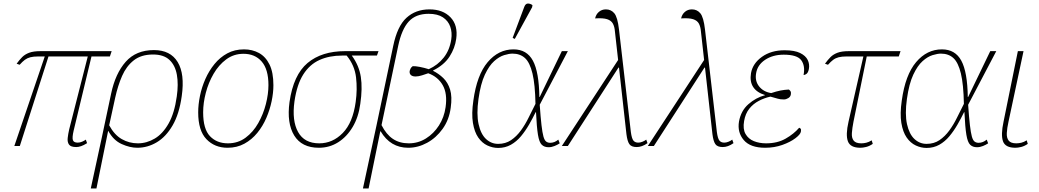

<svg xmlns="http://www.w3.org/2000/svg" viewBox="-20 -825 5873 1085"><path d="M61 0 233 -506H197Q169 -506 151.5 -501.5Q134 -497 120.5 -487Q107 -477 91 -459L74 -465Q90 -487 105.5 -502.5Q121 -518 145 -527Q169 -536 209 -536H611L601 -506H497L396 -86Q387 -47 392 -33Q397 -19 419 -19Q432 -19 444.5 -24.5Q457 -30 465 -36L472 -16Q453 -4 438 1Q423 6 411 6Q380 6 370 -8Q360 -22 362.5 -45Q365 -68 371 -94L476 -506H254L92 0Z M608 -296Q632 -410 690.5 -476Q749 -542 850 -542Q943 -542 984 -474.5Q1025 -407 1007 -282Q993 -181 955.5 -116.5Q918 -52 866 -21Q814 10 756 10Q714 10 667.5 -11Q621 -32 592 -85H591L525 240H493L556 -51ZM759 -15Q809 -15 854.5 -42Q900 -69 933 -127.5Q966 -186 979 -280Q989 -349 979.5 -402.5Q970 -456 937.5 -486.5Q905 -517 845 -517Q778 -517 736 -484Q694 -451 670 -396Q646 -341 631 -273L597 -117Q626 -63 668 -39Q710 -15 759 -15Z M1266 10Q1193 10 1146.5 -38.5Q1100 -87 1100 -190Q1100 -234 1110 -283Q1120 -332 1140.5 -378.5Q1161 -425 1192 -463Q1223 -501 1264.5 -523.5Q1306 -546 1359 -546Q1406 -546 1443.5 -525.5Q1481 -505 1503 -460.5Q1525 -416 1525 -343Q1525 -301 1515 -253Q1505 -205 1485 -158.5Q1465 -112 1434 -74Q1403 -36 1361 -13Q1319 10 1266 10ZM1268 -15Q1325 -15 1368 -47Q1411 -79 1439.5 -129.5Q1468 -180 1482.5 -237Q1497 -294 1497 -344Q1497 -433 1459 -477Q1421 -521 1356 -521Q1301 -521 1258.5 -489.5Q1216 -458 1187 -408Q1158 -358 1143 -300.5Q1128 -243 1128 -190Q1128 -96 1166.5 -55.5Q1205 -15 1268 -15Z M1782 10Q1685 10 1642.5 -59.5Q1600 -129 1616 -248Q1638 -402 1718 -469Q1798 -536 1930 -536H2119L2110 -511H1968Q2009 -455 2019 -390.5Q2029 -326 2016 -238Q2006 -163 1973 -107.5Q1940 -52 1891 -21Q1842 10 1782 10ZM1784 -15Q1860 -15 1917 -73.5Q1974 -132 1990 -249Q2000 -320 1992 -388Q1984 -456 1939 -511H1913Q1841 -511 1785.5 -486Q1730 -461 1694 -404.5Q1658 -348 1644 -252Q1629 -143 1664.5 -79Q1700 -15 1784 -15Z M2031 240 2108 -118 2202 -565Q2225 -677 2277 -724.5Q2329 -772 2407 -772Q2483 -772 2526 -727Q2569 -682 2558 -605Q2551 -553 2520.5 -505.5Q2490 -458 2428 -427L2427 -425Q2459 -409 2485 -384Q2511 -359 2523.5 -319Q2536 -279 2527 -216Q2518 -148 2481.5 -97Q2445 -46 2393.5 -18Q2342 10 2287 10Q2186 10 2131 -83H2129L2063 240ZM2290 -15Q2343 -15 2387 -42.5Q2431 -70 2460.5 -116Q2490 -162 2498 -219Q2509 -296 2482 -343.5Q2455 -391 2400 -411Q2386 -406 2365.5 -399.5Q2345 -393 2331 -393Q2313 -392 2303 -400Q2293 -408 2295 -424Q2296 -429 2299.5 -436.5Q2303 -444 2312 -451Q2326 -452 2352 -447Q2378 -442 2403 -434Q2454 -457 2487.5 -499.5Q2521 -542 2530 -602Q2536 -641 2524.5 -674Q2513 -707 2483 -727Q2453 -747 2402 -747Q2330 -747 2290 -703.5Q2250 -660 2230 -565L2136 -118Q2163 -65 2200.5 -40Q2238 -15 2290 -15Z M2795 11Q2764 11 2734 -3Q2704 -17 2682.5 -48Q2661 -79 2652.5 -130.5Q2644 -182 2655 -257Q2675 -402 2736 -474Q2797 -546 2882 -546Q2957 -546 2991.5 -482Q3026 -418 3028 -277H3030L3155 -536H3189L3030 -233Q3035 -161 3040 -118Q3045 -75 3051 -53.5Q3057 -32 3066.5 -25Q3076 -18 3089 -18Q3114 -18 3135 -36L3143 -15Q3131 -7 3114 0Q3097 7 3080 7Q3056 7 3041.5 -7Q3027 -21 3020 -63.5Q3013 -106 3009 -191H3007Q2990 -156 2969.5 -120.5Q2949 -85 2924 -55Q2899 -25 2867 -7Q2835 11 2795 11ZM2795 -12Q2837 -12 2868 -33Q2899 -54 2923.5 -87.5Q2948 -121 2967.5 -161Q2987 -201 3006 -238Q3004 -348 2989 -410Q2974 -472 2946.5 -497Q2919 -522 2876 -522Q2857 -522 2829 -513.5Q2801 -505 2772.5 -479.5Q2744 -454 2720 -403Q2696 -352 2684 -266Q2672 -180 2684.5 -123.5Q2697 -67 2726.5 -39.5Q2756 -12 2795 -12ZM2889 -605 2877 -611 2943 -787Q2950 -805 2963.5 -805Q2977 -805 2989 -796L2987 -784Z M3155 0 3473 -486 3455 -647Q3453 -674 3443.5 -691.5Q3434 -709 3411 -716.5Q3388 -724 3343 -721Q3348 -744 3364.5 -758Q3381 -772 3404 -772Q3433 -772 3451.5 -750Q3470 -728 3478 -658L3545 -79Q3550 -42 3559.5 -30.5Q3569 -19 3587 -19Q3598 -19 3610.5 -24Q3623 -29 3632 -36L3639 -16Q3608 6 3578 6Q3548 6 3536.5 -10.5Q3525 -27 3520 -67L3478 -443H3475L3189 0Z M3641 0 3959 -486 3941 -647Q3939 -674 3929.5 -691.5Q3920 -709 3897 -716.5Q3874 -724 3829 -721Q3834 -744 3850.5 -758Q3867 -772 3890 -772Q3919 -772 3937.5 -750Q3956 -728 3964 -658L4031 -79Q4036 -42 4045.5 -30.5Q4055 -19 4073 -19Q4084 -19 4096.5 -24Q4109 -29 4118 -36L4125 -16Q4094 6 4064 6Q4034 6 4022.5 -10.5Q4011 -27 4006 -67L3964 -443H3961L3675 0Z M4304 10Q4220 10 4183 -33.5Q4146 -77 4156 -138Q4167 -199 4209 -236Q4251 -273 4303 -287V-288Q4257 -302 4236.5 -333Q4216 -364 4224 -412Q4234 -467 4286 -504Q4338 -541 4414 -541Q4470 -541 4501.5 -525.5Q4533 -510 4544.5 -486Q4556 -462 4551 -435Q4547 -415 4538 -408Q4529 -401 4521 -401Q4531 -453 4508 -484.5Q4485 -516 4409 -516Q4348 -516 4304.5 -487.5Q4261 -459 4253 -412Q4245 -368 4269.5 -337Q4294 -306 4338 -299Q4368 -309 4391 -313.5Q4414 -318 4438 -319Q4445 -314 4448 -308Q4451 -302 4449 -291Q4447 -278 4434.5 -270.5Q4422 -263 4410 -263Q4388 -263 4374.5 -267.5Q4361 -272 4334 -279Q4301 -272 4269 -255.5Q4237 -239 4214.5 -211Q4192 -183 4185 -141Q4177 -96 4193 -68Q4209 -40 4240 -27.5Q4271 -15 4309 -15Q4373 -15 4419.5 -41.5Q4466 -68 4496 -103Q4501 -102 4504.5 -97.5Q4508 -93 4506 -82Q4504 -66 4475 -44Q4446 -22 4401 -6Q4356 10 4304 10Z M4842 10Q4785 10 4771.5 -26.5Q4758 -63 4775 -137L4859 -506H4765Q4737 -506 4719.5 -501.5Q4702 -497 4688.5 -487Q4675 -477 4659 -459L4642 -465Q4658 -487 4673.5 -502.5Q4689 -518 4713 -527Q4737 -536 4777 -536H5069L5059 -506H4878L4803 -137Q4796 -101 4794 -73.5Q4792 -46 4804 -30.5Q4816 -15 4847 -15Q4861 -15 4875.5 -18.5Q4890 -22 4906 -32L4912 -12Q4893 1 4874.5 5.5Q4856 10 4842 10Z M5216 11Q5185 11 5155 -3Q5125 -17 5103.5 -48Q5082 -79 5073.5 -130.5Q5065 -182 5076 -257Q5096 -402 5157 -474Q5218 -546 5303 -546Q5378 -546 5412.5 -482Q5447 -418 5449 -277H5451L5576 -536H5610L5451 -233Q5456 -161 5461 -118Q5466 -75 5472 -53.5Q5478 -32 5487.5 -25Q5497 -18 5510 -18Q5535 -18 5556 -36L5564 -15Q5552 -7 5535 0Q5518 7 5501 7Q5477 7 5462.5 -7Q5448 -21 5441 -63.5Q5434 -106 5430 -191H5428Q5411 -156 5390.5 -120.5Q5370 -85 5345 -55Q5320 -25 5288 -7Q5256 11 5216 11ZM5216 -12Q5258 -12 5289 -33Q5320 -54 5344.5 -87.5Q5369 -121 5388.5 -161Q5408 -201 5427 -238Q5425 -348 5410 -410Q5395 -472 5367.5 -497Q5340 -522 5297 -522Q5278 -522 5250 -513.5Q5222 -505 5193.5 -479.5Q5165 -454 5141 -403Q5117 -352 5105 -266Q5093 -180 5105.5 -123.5Q5118 -67 5147.5 -39.5Q5177 -12 5216 -12Z M5718 10Q5661 10 5648 -26.5Q5635 -63 5651 -137L5732 -536H5764L5679 -137Q5671 -101 5669.5 -73.5Q5668 -46 5680 -30.5Q5692 -15 5723 -15Q5737 -15 5751.5 -18.5Q5766 -22 5782 -32L5788 -12Q5769 1 5750.5 5.5Q5732 10 5718 10Z"/></svg>

Font: Noto Serif Thin
Style: Italic
Weight: 100
Italic angle: -12°
Designer: Monotype Design Team
Foundry: Monotype Imaging Inc.
Version: Version 2.014; ttfautohint (v1.8.4.7-5d5b)